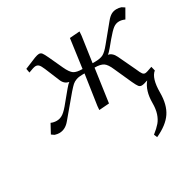

<svg xmlns="http://www.w3.org/2000/svg" viewBox="-162 -617 1105 1093"><g transform="rotate(-30 391.0 -70.5)"><path d="M53.2 -12.2 85 -70.8Q102.1 -63 122.1 -63Q145 -63 164.8 -76.9Q184.6 -90.8 213.9 -127.9L265.1 -189.9Q284.7 -213.4 293.9 -219.2Q262.7 -224.6 250 -257.8L210.9 -352.1Q200.2 -377.4 191.9 -385.3Q183.6 -393.1 171.9 -393.1Q159.7 -393.1 124 -378.9L119.1 -405.8Q175.3 -429.7 194.3 -436.8Q213.4 -443.8 223.1 -443.8Q234.9 -443.8 242.2 -434.6Q249.5 -425.3 262.2 -397.9L303.2 -309.1Q321.8 -268.6 339.8 -256.8Q357.9 -245.1 396 -245.1L421.9 -434.1L487.8 -439L485.8 -411.1L461.9 -245.1H476.1Q513.2 -245.1 532.5 -255.6Q551.8 -266.1 578.1 -298.8L666 -405.8Q682.6 -426.3 698.2 -435.1Q713.9 -443.8 732.9 -443.8Q748 -443.8 763.2 -439L782.2 -426.8L748 -367.2Q728.5 -376 710.9 -376Q689.5 -376 671.6 -362.3Q653.8 -348.6 622.1 -311L589.8 -272Q571.3 -249.5 561 -243.2Q588.9 -238.3 605 -204.1L658.2 -91.8Q669.9 -64 676.8 -54.9Q683.6 -45.9 693.8 -45.9Q703.6 -45.9 741.2 -60.1L748 -32.2Q710.9 -2.9 710.9 91.8Q710.9 171.4 678.2 220Q645.5 268.6 569.8 303.2L561 282.2Q591.3 258.3 608.2 238.5Q625 218.8 634.5 189.9Q644 161.1 644 121.1Q644 41 682.1 -4.9Q654.8 4.9 641.1 4.9Q629.4 4.9 622.1 -4.4Q614.7 -13.7 602.1 -41L551.8 -152.8Q534.7 -193.4 515.9 -205.6Q497.1 -217.8 459 -217.8L428.2 0L361.8 4.9L363.8 -20L393.1 -217.8H378.9Q354.5 -217.8 338.4 -211.9Q322.3 -206.1 311.5 -196.5Q300.8 -187 279.8 -163.1L169.9 -32.2Q139.6 4.9 100.1 4.9Q86.9 4.9 70.8 0Z"/></g></svg>

Font: Dehuti
Style: Italic
Weight: 400
Version: Version 1.2